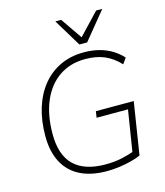

<svg xmlns="http://www.w3.org/2000/svg" viewBox="-134 -1036 987 1146"><g transform="rotate(-15 359.0 -463.5)"><path d="M384 8Q287 8 219.5 -26Q152 -60 117 -126.5Q82 -193 82 -289Q82 -385 106.5 -463Q131 -541 177 -597Q223 -653 287.5 -683Q352 -713 433 -713Q483 -713 526 -702Q569 -691 604.5 -669.5Q640 -648 667 -618L642 -583Q599 -629 548.5 -650.5Q498 -672 430 -672Q337 -672 269 -625.5Q201 -579 164 -493Q127 -407 127 -289Q127 -159 192.5 -96Q258 -33 386 -33Q443 -33 488 -43Q533 -53 573 -68L555 -35L600 -316H406L412 -355H646L595 -32Q571 -21 536.5 -12Q502 -3 463 2.5Q424 8 384 8ZM420 -765 317 -935H353L444 -803L569 -935H607L468 -765Z"/></g></svg>

Font: Nunito Sans 12pt ExtraLight
Style: Italic
Weight: 200
Italic angle: -9°
Designer: Vernon Adams
Foundry: Vernon Adams
Version: Version 3.101;gftools[0.9.27]